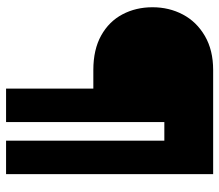

<svg xmlns="http://www.w3.org/2000/svg" viewBox="-66 -674 740 649"><g transform="rotate(90 304.5 -350.0)"><path d="M569 0H456V-535H393V0H280V-295H217Q148 -295 100.5 -321.5Q53 -348 29 -393.5Q5 -439 5 -495Q5 -551 29.5 -597.5Q54 -644 102 -672Q150 -700 217 -700H569Z"/></g></svg>

Font: Be Vietnam Black
Style: Regular
Weight: 900
Designer: Lam Bao; Tony Le; Vietanh Nguyen
Foundry: Yellow Type Foundry
Version: Version 5.000